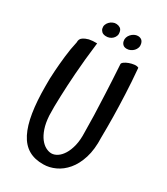

<svg xmlns="http://www.w3.org/2000/svg" viewBox="-217 -901 941 1082"><g transform="rotate(30 253.5 -360.0)"><path d="M141.6 -168.9Q144.5 -121.1 156.2 -86.9Q168 -52.7 184.6 -31.2Q201.2 -9.8 220.7 0.5Q240.2 10.7 257.8 10.7Q276.4 10.7 295.4 -1.5Q314.5 -13.7 330.1 -38.6Q345.7 -63.5 354.5 -100.1Q363.3 -136.7 361.3 -186.5Q361.3 -232.4 359.4 -295.9Q357.4 -350.6 354 -430.7Q350.6 -510.7 343.8 -619.1Q342.8 -626 354 -634.3Q365.2 -642.6 381.3 -648.4Q397.5 -654.3 414.1 -656.2Q430.7 -658.2 441.4 -652.3Q449.2 -565.4 452.6 -485.4Q456.1 -405.3 457 -343.8Q458 -271.5 457 -208Q460 -130.9 442.4 -75.2Q424.8 -19.5 394.5 16.1Q364.3 51.8 326.2 69.3Q288.1 86.9 250 86.9Q193.4 87.9 153.3 64.5Q113.3 41 88.4 -7.8Q63.5 -56.6 51.8 -129.9Q40 -203.1 40 -301.8Q39.1 -349.6 43 -401.4Q45.9 -445.3 51.8 -498.5Q57.6 -551.8 69.3 -602.5Q68.4 -625 84.5 -635.7Q100.6 -646.5 120.1 -651.4Q142.6 -656.2 171.9 -655.3Q157.2 -537.1 150.9 -446.3Q144.5 -355.5 142.6 -293.9Q139.6 -221.7 141.6 -168.9ZM350.6 -806.6Q364.3 -806.6 374 -799.8Q383.8 -793 387.7 -776.4Q390.6 -763.7 386.7 -752Q382.8 -740.2 374.5 -731.4Q366.2 -722.7 355 -717.3Q343.8 -711.9 331.1 -711.9Q314.5 -711.9 305.7 -720.7Q296.9 -729.5 294.9 -741.2Q292 -752.9 295.9 -764.6Q299.8 -776.4 308.1 -785.6Q316.4 -794.9 327.6 -800.8Q338.9 -806.6 350.6 -806.6ZM212.9 -804.7Q226.6 -803.7 236.8 -796.9Q247.1 -790 250 -774.4Q252.9 -761.7 249 -750.5Q245.1 -739.3 236.8 -731Q228.5 -722.7 216.8 -718.3Q205.1 -713.9 192.4 -714.8Q174.8 -715.8 166 -724.6Q157.2 -733.4 155.3 -743.2Q152.3 -754.9 156.2 -766.1Q160.2 -777.3 168.5 -786.1Q176.8 -794.9 188.5 -800.3Q200.2 -805.7 212.9 -804.7Z"/></g></svg>

Font: Rancho
Style: Regular
Weight: 400
Designer: Font Diner, Inc
Foundry: Font Diner, Inc
Version: Version 1.001